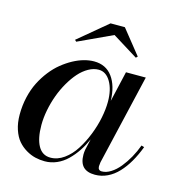

<svg xmlns="http://www.w3.org/2000/svg" viewBox="-100 -742 805 843"><g transform="rotate(15 303.0 -320.0)"><path d="M330.1 -605 175 -533 168 -539.8 300 -649.9H365L453.1 -539.8L446 -533ZM583 -163.1Q568.4 -124.5 550.4 -93.6Q532.5 -62.7 510.4 -39.2Q488.3 -15.6 461.4 -2.8Q434.6 10 405 10Q369.4 10 351.7 -7.9Q334 -25.9 334 -63Q334 -72.8 335.9 -85L347.4 -135.3Q333.7 -104.7 316.9 -79.5Q300 -54.2 278.9 -33.6Q257.8 -12.9 231.7 -1.5Q205.6 10 177 10Q155 10 133.8 5Q112.5 0 91.3 -12.6Q70.1 -25.1 54.1 -43.8Q38.1 -62.5 28.1 -92.5Q18.1 -122.6 18.1 -159.9Q18.1 -201.4 27 -239.9Q35.9 -278.3 51.4 -308.8Q66.9 -339.4 87.5 -365.7Q108.2 -392.1 131.6 -411Q155 -429.9 179.8 -443.4Q204.6 -456.8 228.5 -463.4Q252.4 -470 273.9 -470Q327.9 -470 357.5 -429.7Q387.2 -389.4 388.9 -321.3L420.9 -460H511L415 -49.1Q413.1 -36.9 413.1 -31Q413.1 -12 430.9 -12Q450.7 -12 471.7 -25.3Q492.7 -38.6 510.7 -60.8Q528.8 -83 544.1 -110.2Q559.3 -137.5 570.1 -167ZM377.9 -314Q377.9 -369.1 357.2 -404.5Q336.4 -439.9 303 -439.9Q280 -439.9 257 -427Q233.9 -414.1 214.2 -392Q194.6 -369.9 177.4 -340.1Q160.2 -310.3 148.1 -277.3Q136 -244.4 129 -208.6Q122.1 -172.9 122.1 -139.9Q122.1 -79.8 140.9 -45.9Q159.7 -12 197 -12Q229 -12 258.3 -33Q287.6 -54 308.8 -87.3Q330.1 -120.6 346.1 -161Q362.1 -201.4 370 -241.2Q377.9 -281 377.9 -314Z"/></g></svg>

Font: Bodoni* 16
Style: Italic
Weight: 400
Italic angle: -13°
Version: Version 2.000